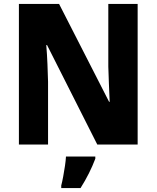

<svg xmlns="http://www.w3.org/2000/svg" viewBox="-20 -734 795 975"><path d="M679 0H474L219 -505H215Q219 -457 221 -408Q223 -359 224 -319V0H76V-714H280L534 -217H537Q535 -263 533 -310Q531 -357 530 -396V-714H679ZM464 72Q450 109 431.5 146Q413 183 389 221H291V208Q296 189 301 162Q306 135 310 108Q314 81 315 61H464Z"/></svg>

Font: Noto Sans Ethiopic SemiCondensed ExtraBold
Style: Regular
Weight: 800
Width: 4
Designer: Monotype Design Team
Foundry: Monotype Imaging Inc.
Version: Version 2.102; ttfautohint (v1.8.4.7-5d5b)